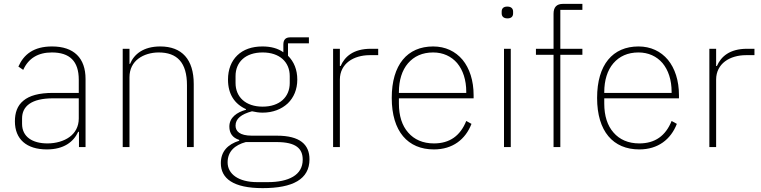

<svg xmlns="http://www.w3.org/2000/svg" viewBox="-20 -760 3932 992"><path d="M249 -520C154 -520 103 -479 75 -416L100 -399C127 -459 177 -489 248 -489C340 -489 387 -444 387 -348V-280H254C181 -280 132 -266 101 -240C69 -214 57 -177 57 -133C57 -41 117 12 222 12C310 12 360 -27 384 -79H388V0H422V-352C422 -460 362 -520 249 -520ZM387 -148C387 -105 368 -73 339 -52C310 -31 269 -19 225 -19C148 -19 94 -53 94 -120V-148C94 -211 142 -252 254 -252H387V-148Z M614 0V-508H649V-430H652C672 -479 720 -520 808 -520C920 -520 981 -453 981 -326V0H946V-320C946 -437 895 -489 800 -489C761 -489 723 -478 695 -457C667 -436 649 -404 649 -361V0Z M1579 63C1579 166 1493 212 1337 212C1185 212 1121 162 1121 83C1121 23 1156 -14 1216 -33V-37C1182 -48 1165 -71 1165 -106C1165 -153 1204 -180 1251 -193V-196C1192 -223 1158 -273 1158 -349C1158 -401 1175 -444 1206 -474C1237 -504 1281 -520 1336 -520C1380 -520 1416 -510 1444 -490V-530C1444 -555 1456 -567 1479 -567H1576V-536H1468V-472C1499 -441 1516 -400 1516 -349C1516 -298 1498 -256 1467 -226C1435 -196 1390 -178 1337 -178C1317 -178 1301 -181 1282 -185C1227 -170 1197 -147 1197 -111C1197 -83 1217 -59 1282 -59H1411C1530 -59 1579 -13 1579 63ZM1544 65C1544 8 1510 -26 1409 -26H1250C1194 -11 1156 22 1156 79C1156 139 1212 181 1309 181H1364C1417 181 1462 172 1494 153C1526 134 1544 105 1544 65ZM1337 -209C1425 -209 1477 -259 1477 -331V-367C1477 -439 1425 -489 1337 -489C1248 -489 1197 -439 1197 -367V-331C1197 -259 1249 -209 1337 -209Z M1701 0V-508H1736V-419H1740C1761 -467 1805 -508 1896 -508H1934V-475H1890C1849 -475 1810 -464 1782 -443C1754 -422 1736 -390 1736 -349V0Z M2222 12C2087 12 2004 -81 2004 -254C2004 -426 2085 -520 2218 -520C2281 -520 2333 -495 2370 -451C2406 -407 2427 -344 2427 -268V-252H2041V-225C2041 -162 2057 -111 2089 -75C2120 -39 2165 -19 2222 -19C2303 -19 2358 -58 2389 -135L2416 -120C2385 -40 2319 12 2222 12ZM2218 -489C2162 -489 2119 -469 2088 -433C2057 -397 2041 -345 2041 -284V-280H2389V-286C2389 -347 2372 -398 2342 -434C2312 -469 2269 -489 2218 -489Z M2602 -665C2581 -665 2572 -676 2572 -691V-700C2572 -715 2580 -726 2601 -726C2622 -726 2631 -715 2631 -700V-691C2631 -676 2623 -665 2602 -665ZM2584 -508H2619V0H2584Z M2840 -477H2749V-508H2840V-689C2840 -723 2856 -740 2889 -740H2989V-709H2875V-508H2989V-477H2875V0H2840Z M3283 12C3148 12 3065 -81 3065 -254C3065 -426 3146 -520 3279 -520C3342 -520 3394 -495 3431 -451C3467 -407 3488 -344 3488 -268V-252H3102V-225C3102 -162 3118 -111 3150 -75C3181 -39 3226 -19 3283 -19C3364 -19 3419 -58 3450 -135L3477 -120C3446 -40 3380 12 3283 12ZM3279 -489C3223 -489 3180 -469 3149 -433C3118 -397 3102 -345 3102 -284V-280H3450V-286C3450 -347 3433 -398 3403 -434C3373 -469 3330 -489 3279 -489Z M3645 0V-508H3680V-419H3684C3705 -467 3749 -508 3840 -508H3878V-475H3834C3793 -475 3754 -464 3726 -443C3698 -422 3680 -390 3680 -349V0Z"/></svg>

Font: Plexus Sans ExtraLight
Style: Regular
Weight: 250
Version: Version 2.001;PS 002.001;hotconv 1.0.70;makeotf.lib2.5.58329